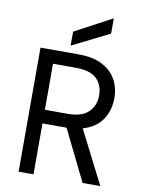

<svg xmlns="http://www.w3.org/2000/svg" viewBox="-99 -999 799 1067"><g transform="rotate(10 300.0 -465.5)"><path d="M82 0V-700H297Q378 -700 430.5 -673Q483 -646 509 -599.5Q535 -553 535 -494Q535 -425 499.5 -372.5Q464 -320 391 -299L543 0H443L302 -287H297H166V0ZM166 -364H294Q374 -364 411.5 -400.5Q449 -437 449 -494Q449 -554 412.5 -589Q376 -624 293 -624H166ZM245 -740V-819L455 -931V-845Z"/></g></svg>

Font: DM Mono
Style: Regular
Weight: 400
Designer: Colophon Foundry
Foundry: Colophon Foundry
Version: Version 1.000; ttfautohint (v1.8.2.53-6de2)